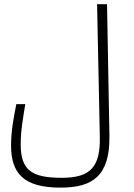

<svg xmlns="http://www.w3.org/2000/svg" viewBox="-20 -713 626 897"><path d="M262.2 163.6C414.6 163.6 494.6 107.9 491.2 -81.5L480 -693.4H433.6L446.3 -74.7C449.2 64 405.8 117.7 269 117.7C128.9 117.7 76.7 83 76.7 -38.6C76.7 -107.9 89.4 -169.9 98.1 -226.6H56.2C44.9 -167.5 31.7 -105 31.7 -33.7C31.7 95.2 88.9 163.6 262.2 163.6Z"/></svg>

Font: Cascadia Mono PL ExtraLight
Style: Regular
Weight: 200
Monospace: yes
Designer: Aaron Bell
Foundry: Saja Typeworks
Version: Version 2404.023